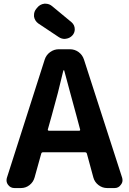

<svg xmlns="http://www.w3.org/2000/svg" viewBox="-20 -1002 681 1017"><path d="M359.4 -883.8Q376 -869.1 376 -846.7Q376 -829.1 364.3 -815.4Q350.6 -799.8 330.1 -796.9Q326.2 -795.9 322.3 -795.9Q305.7 -795.9 291 -805.7L182.6 -877.9Q164.1 -891.6 160.2 -914.1Q160.2 -918.9 160.2 -922.9Q160.2 -940.4 171.9 -955.1L176.8 -960.9Q191.4 -979.5 214.8 -982.4Q217.8 -982.4 220.7 -982.4Q241.2 -982.4 256.8 -968.8ZM233.4 -316.4Q232.4 -313.5 234.4 -311.5Q236.3 -309.6 239.3 -309.6H399.4Q402.3 -309.6 403.8 -311.5Q405.3 -313.5 404.3 -316.4L384.8 -389.6Q372.1 -433.6 349.6 -519Q327.1 -604.5 320.3 -627.9Q320.3 -629.9 318.4 -629.9Q316.4 -629.9 315.4 -627.9Q288.1 -509.8 253.9 -389.6ZM547.9 -5.9Q522.5 -5.9 502 -21.5Q481.4 -37.1 474.6 -61.5L440.4 -187.5Q438.5 -195.3 430.7 -195.3H207Q200.2 -195.3 198.2 -187.5L163.1 -61.5Q156.2 -37.1 136.2 -21.5Q116.2 -5.9 90.8 -5.9H56.6Q35.2 -5.9 22.5 -23.4Q14.6 -34.2 14.6 -46.9Q14.6 -53.7 16.6 -60.5L216.8 -686.5Q224.6 -710.9 245.6 -726.1Q266.6 -741.2 292 -741.2H349.6Q376 -741.2 396.5 -726.1Q417 -710.9 424.8 -686.5L627 -60.5Q628.9 -53.7 628.9 -46.9Q628.9 -34.2 620.1 -23.4Q608.4 -5.9 586.9 -5.9Z"/></svg>

Font: Gen Jyuu Gothic P Bold
Style: Bold
Weight: 700
Designer: [Source Han Sans]
Ryoko NISHIZUKA  (kana & ideographs); Paul D. Hunt (Latin, Greek & Cyrillic); Wenlong ZHANG  (bopomofo
Version: Version 1.002.20150607